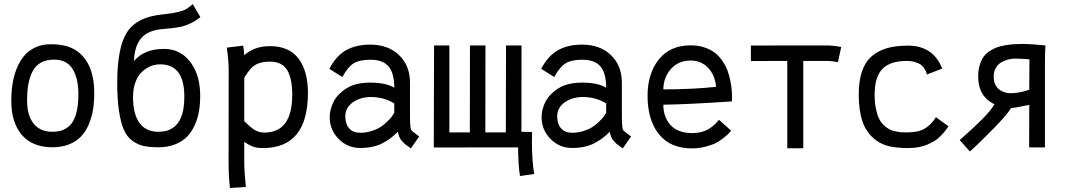

<svg xmlns="http://www.w3.org/2000/svg" viewBox="-20 -720 5216 938"><path d="M319.3 -105Q362.8 -146 362.8 -258.8Q362.8 -258.8 362.8 -267.6Q361.8 -340.8 333.5 -384.8Q305.2 -428.7 244.1 -428.7Q207 -428.7 180.9 -414.6Q154.8 -400.4 140.1 -373Q125.5 -345.7 118.9 -310.8Q112.3 -275.9 112.3 -229Q112.3 -156.7 144 -116.5Q175.8 -76.2 236.3 -76.2Q264.2 -76.7 282.5 -83Q300.8 -89.4 319.3 -105ZM235.4 -0.5Q137.7 -1 86.4 -61.3Q35.2 -121.6 35.2 -226.6Q35.2 -271 41.3 -310.3Q47.4 -349.6 61.8 -385.5Q76.2 -421.4 97.9 -447.3Q119.6 -473.1 152.8 -488.5Q186 -503.9 227.5 -503.9Q297.9 -503.9 341.6 -479.7Q385.3 -455.6 411.6 -405.8Q440.4 -350.1 440.4 -265.1Q440.4 -221.2 434.3 -183.8Q428.2 -146.5 413.6 -112.1Q398.9 -77.6 376.2 -53.5Q353.5 -29.3 317.9 -14.9Q282.2 -0.5 236.3 -0.5Z M836.9 -105Q880.4 -146 880.4 -245.1Q880.4 -245.1 880.4 -253.9Q878.9 -405.8 761.7 -405.8Q746.6 -405.8 730.2 -401.6Q713.9 -397.5 695.6 -386Q677.2 -374.5 662.8 -357.2Q648.4 -339.8 639.2 -311Q629.9 -282.2 629.9 -246.1Q629.9 -162.6 661.4 -119.4Q692.9 -76.2 753.9 -76.2Q781.7 -76.7 800 -83Q818.4 -89.4 836.9 -105ZM634.8 -421.9Q684.1 -481 780.8 -481Q878.9 -481 929.2 -386.2Q958 -330.6 958 -251.5Q958 -211.4 952.1 -176.5Q946.3 -141.6 931.4 -108.6Q916.5 -75.7 893.8 -52.2Q871.1 -28.8 835.2 -14.6Q799.3 -0.5 753.9 -0.5H752.9Q710 -0.5 680.9 -7.1Q651.9 -13.7 625.7 -33Q599.6 -52.2 584.7 -86.9Q569.8 -121.6 561.3 -178Q552.7 -234.4 552.7 -315.4Q552.7 -488.8 600.8 -563Q648.9 -637.2 772.9 -649.4Q822.3 -654.3 850.6 -661.6Q878.9 -668.9 889.6 -675.5Q900.4 -682.1 921.9 -699.7L959 -636.2Q941.4 -623 932.9 -617.7Q924.3 -612.3 902.8 -602.3Q881.3 -592.3 851.3 -586.9Q821.3 -581.5 779.8 -578.6Q703.1 -573.2 669.7 -533.2Q636.2 -493.2 634.8 -421.9Z M1407.7 -257.3Q1407.7 -336.9 1382.8 -377.9Q1357.9 -418.9 1298.3 -418.9Q1265.1 -418.9 1243.2 -410.4Q1221.2 -401.9 1206.8 -386.5Q1192.4 -371.1 1173.3 -340.8V-127.9Q1204.1 -98.1 1217.8 -88.9Q1243.2 -72.3 1271 -72.3Q1407.7 -72.3 1407.7 -257.3ZM1097.2 -360.8V-372.6Q1097.2 -426.3 1087.9 -487.3L1168 -497.1Q1172.9 -464.8 1173.3 -450.2Q1223.1 -494.6 1297.9 -494.6Q1393.6 -494.6 1439 -432.9Q1484.4 -371.1 1484.4 -266.6Q1484.4 3.4 1264.2 3.4Q1255.4 3.4 1247.1 2.7Q1238.8 2 1232.9 1Q1227.1 0 1220 -2.4Q1212.9 -4.9 1209.5 -6.1Q1206.1 -7.3 1199.5 -11Q1192.9 -14.6 1190.7 -15.9Q1188.5 -17.1 1181.6 -21.7Q1174.8 -26.4 1173.3 -27.3V73.7Q1173.3 118.2 1181.2 193.8L1103.5 198.2Q1096.7 142.6 1096.7 71.3Z M1667 -151.9Q1667 -113.8 1686.3 -92.5Q1705.6 -71.3 1739.7 -71.3Q1768.6 -71.3 1795.2 -79.8Q1821.8 -88.4 1838.9 -99.4Q1856 -110.4 1871.8 -126Q1887.7 -141.6 1894 -150.1Q1900.4 -158.7 1906.2 -168.5V-214.8Q1855.5 -246.1 1791.5 -246.1Q1739.7 -245.6 1703.4 -219.7Q1667 -193.8 1667 -151.9ZM1982.9 -155.3Q1982.9 -92.8 1989.3 -84.5Q1992.2 -80.6 1998.3 -75.7Q2004.4 -70.8 2013.9 -63.7Q2023.4 -56.6 2027.8 -53.2L1987.3 4.9Q1983.9 2 1972.4 -5.9Q1960.9 -13.7 1956.1 -18.3Q1951.2 -22.9 1943.4 -31.5Q1935.5 -40 1930.9 -51Q1926.3 -62 1923.8 -76.2Q1906.2 -59.1 1891.8 -47.9Q1877.4 -36.6 1854.5 -23.4Q1831.5 -10.3 1802.7 -3.7Q1773.9 2.9 1739.7 2.9Q1677.7 2.9 1634.3 -41.3Q1590.8 -85.4 1590.8 -147Q1590.8 -175.8 1602.1 -205.8Q1613.3 -235.8 1634.3 -257.3Q1667 -290.5 1703.6 -303.5Q1740.2 -316.4 1787.6 -316.4Q1865.7 -316.4 1906.2 -291.5Q1906.2 -361.8 1878.7 -395Q1851.1 -428.2 1789.6 -428.2Q1737.3 -428.2 1709.2 -411.6Q1681.2 -395 1652.3 -343.8L1588.9 -383.8Q1622.6 -447.8 1671.1 -474.9Q1719.7 -502 1788.6 -502Q1876.5 -502 1929.7 -450.7Q1982.9 -399.4 1982.9 -316.4Z M2175.3 -73.2H2275.4L2275.9 -498H2351.6L2351.1 -73.2H2451.2L2452.1 -498H2527.8L2527.3 -76.2L2579.6 -75.2Q2578.6 -48.8 2578.6 -33.7Q2578.6 66.9 2589.8 129.9L2520.5 140.1Q2511.7 90.3 2511.2 0H2450.2L2099.1 0.5L2100.6 -498H2175.3Z M2702.1 -151.9Q2702.1 -113.8 2721.4 -92.5Q2740.7 -71.3 2774.9 -71.3Q2803.7 -71.3 2830.3 -79.8Q2856.9 -88.4 2874 -99.4Q2891.1 -110.4 2907 -126Q2922.9 -141.6 2929.2 -150.1Q2935.5 -158.7 2941.4 -168.5V-214.8Q2890.6 -246.1 2826.7 -246.1Q2774.9 -245.6 2738.5 -219.7Q2702.1 -193.8 2702.1 -151.9ZM3018.1 -155.3Q3018.1 -92.8 3024.4 -84.5Q3027.3 -80.6 3033.4 -75.7Q3039.6 -70.8 3049.1 -63.7Q3058.6 -56.6 3063 -53.2L3022.5 4.9Q3019 2 3007.6 -5.9Q2996.1 -13.7 2991.2 -18.3Q2986.3 -22.9 2978.5 -31.5Q2970.7 -40 2966.1 -51Q2961.4 -62 2959 -76.2Q2941.4 -59.1 2927 -47.9Q2912.6 -36.6 2889.6 -23.4Q2866.7 -10.3 2837.9 -3.7Q2809.1 2.9 2774.9 2.9Q2712.9 2.9 2669.4 -41.3Q2626 -85.4 2626 -147Q2626 -175.8 2637.2 -205.8Q2648.4 -235.8 2669.4 -257.3Q2702.1 -290.5 2738.8 -303.5Q2775.4 -316.4 2822.8 -316.4Q2900.9 -316.4 2941.4 -291.5Q2941.4 -361.8 2913.8 -395Q2886.2 -428.2 2824.7 -428.2Q2772.5 -428.2 2744.4 -411.6Q2716.3 -395 2687.5 -343.8L2624 -383.8Q2657.7 -447.8 2706.3 -474.9Q2754.9 -502 2823.7 -502Q2911.6 -502 2964.8 -450.7Q3018.1 -399.4 3018.1 -316.4Z M3220.7 -283.2Q3376.5 -284.2 3478.5 -295.9Q3472.7 -354.5 3438.7 -389.4Q3404.8 -424.3 3354.5 -424.3Q3294.4 -424.3 3257.8 -383.1Q3221.2 -341.8 3220.7 -283.2ZM3354 -498.5Q3392.1 -498.5 3423.1 -487.8Q3454.1 -477.1 3474.6 -460.4Q3495.1 -443.8 3510.7 -420.2Q3526.4 -396.5 3534.7 -373.8Q3543 -351.1 3548.1 -325.2Q3553.2 -299.3 3554.7 -281.2Q3556.2 -263.2 3556.2 -245.6Q3556.2 -228.5 3555.7 -224.6Q3337.4 -210 3220.7 -208.5Q3220.7 -147.9 3256.1 -108.9Q3291.5 -69.8 3362.3 -69.8Q3409.2 -69.8 3441.4 -89.4Q3473.6 -108.9 3492.2 -134.8L3552.2 -81.5Q3541.5 -69.8 3535.4 -63.5Q3529.3 -57.1 3510 -42.2Q3490.7 -27.3 3472.2 -18.8Q3453.6 -10.3 3423.3 -2.7Q3393.1 4.9 3360.4 4.9Q3254.4 4.9 3199 -64.5Q3143.6 -133.8 3143.6 -252Q3143.6 -360.8 3198.7 -429.7Q3253.9 -498.5 3354 -498.5Z M3826.2 4.4V-422.4Q3770.5 -422.4 3715.1 -422.1Q3659.7 -421.9 3648.4 -421.9V-497.6Q3674.3 -497.6 3823 -497.8Q3971.7 -498 4021.5 -498Q4045.9 -498 4089.8 -490.7L4073.7 -416.5Q4043.5 -422.4 4019 -422.4H3904.3V4.4Z M4252.9 -257.3Q4252.9 -220.2 4259 -190.4Q4265.1 -160.6 4273.9 -141.6Q4282.7 -122.6 4297.1 -109.1Q4311.5 -95.7 4324 -88.9Q4336.4 -82 4354 -78.4Q4371.6 -74.7 4382.1 -74Q4392.6 -73.2 4407.7 -73.2H4414.1Q4467.3 -73.2 4499 -92.5Q4530.8 -111.8 4552.2 -147.5L4613.8 -103Q4612.8 -102.1 4605.2 -91.1Q4597.7 -80.1 4591.1 -72.8Q4584.5 -65.4 4572.3 -52.7Q4560.1 -40 4545.7 -31.5Q4531.2 -22.9 4512.5 -14.4Q4493.7 -5.9 4468.8 -1.2Q4443.8 3.4 4416 3.4Q4367.7 3.4 4328.9 -4.4Q4290 -12.2 4258.3 -35.6Q4212.9 -70.8 4194.1 -125.2Q4175.3 -179.7 4175.3 -257.3Q4175.3 -323.7 4190.9 -370.4Q4206.5 -417 4238.3 -444.6Q4270 -472.2 4313.2 -484.6Q4356.4 -497.1 4416 -497.1Q4483.4 -497.1 4527.8 -462.9Q4561.5 -437 4583.5 -385.3L4508.3 -356Q4505.9 -364.7 4503.7 -370.8Q4501.5 -377 4494.1 -387.7Q4486.8 -398.4 4477.3 -405Q4467.8 -411.6 4450.2 -417Q4432.6 -422.4 4410.6 -422.4Q4329.1 -422.4 4291 -383.3Q4252.9 -344.2 4252.9 -257.3Z M4838.4 -210.4Q4758.8 -249 4758.8 -346.2Q4758.8 -376.5 4765.9 -400.6Q4772.9 -424.8 4784.4 -441.4Q4795.9 -458 4814 -470Q4832 -481.9 4849.9 -488.5Q4867.7 -495.1 4891.8 -499Q4916 -502.9 4935.8 -504.2Q4955.6 -505.4 4981 -505.4Q5010.7 -505.4 5087.4 -498Q5085 -460.9 5085 -412.6V0H5007.8L5008.3 -207.5Q4999.5 -206.1 4970.9 -200.2Q4942.4 -194.3 4919.4 -191.9Q4901.4 -161.1 4834.7 -92.8Q4768.1 -24.4 4718.3 20L4668.5 -35.6Q4674.3 -41 4699 -63Q4723.6 -85 4738.5 -98.9Q4753.4 -112.8 4774.9 -134Q4796.4 -155.3 4812.3 -174.3Q4828.1 -193.4 4838.4 -210.4ZM4834.5 -346.2Q4834.5 -323.7 4842.5 -306.9Q4850.6 -290 4863.5 -281.2Q4876.5 -272.5 4889.4 -268.6Q4902.3 -264.6 4915 -264.6Q4960.4 -264.6 5008.3 -281.7L5009.3 -430.2Q4967.3 -433.6 4938.5 -433.6Q4920.4 -433.6 4902.8 -428.7Q4885.3 -423.8 4869.6 -414.1Q4854 -404.3 4844.2 -386.7Q4834.5 -369.1 4834.5 -346.2Z"/></svg>

Font: Fantasque Sans Mono
Style: Regular
Weight: 400
Monospace: yes
Designer: Jany Belluz
Version: Version 1.8.0 ; ttfautohint (v1.8.2)